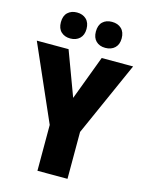

<svg xmlns="http://www.w3.org/2000/svg" viewBox="-135 -1010 837 1092"><g transform="rotate(15 283.5 -464.0)"><path d="M284 -453 382 -714H567L372 -276V0H195V-270L0 -714H187ZM105 -851Q105 -889 126 -908.5Q147 -928 180 -928Q214 -928 235 -908Q256 -888 256 -851Q256 -815 235 -795Q214 -775 180 -775Q147 -775 126 -794.5Q105 -814 105 -851ZM311 -851Q311 -889 331.5 -908.5Q352 -928 386 -928Q421 -928 442 -908Q463 -888 463 -851Q463 -815 442 -795Q421 -775 386 -775Q352 -775 331.5 -795Q311 -815 311 -851Z"/></g></svg>

Font: Noto Sans Ethiopic Condensed Black
Style: Regular
Weight: 900
Width: 3
Designer: Monotype Design Team
Foundry: Monotype Imaging Inc.
Version: Version 2.102; ttfautohint (v1.8.4.7-5d5b)